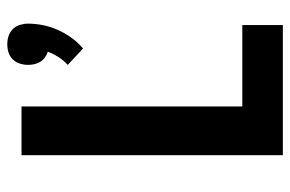

<svg xmlns="http://www.w3.org/2000/svg" viewBox="-158 -658 815 540"><g transform="rotate(-90 250.0 -387.5)"><path d="M384 -562 338 -605Q351 -617 360 -631Q369 -645 375 -661Q366 -664 358.5 -669.5Q351 -675 346.5 -682.5Q342 -690 340 -699Q338 -708 338 -717Q338 -728 341.5 -739.5Q345 -751 353.5 -759.5Q362 -768 373 -771.5Q384 -775 396 -775Q408 -775 419 -771.5Q430 -768 438.5 -759.5Q447 -751 450.5 -739.5Q454 -728 454 -717Q454 -695 449.5 -673.5Q445 -652 436 -632Q427 -612 414 -594Q401 -576 384 -562ZM84 0V-735H221V-114H450V0Z"/></g></svg>

Font: Iosevka Heavy
Style: Regular
Weight: 900
Monospace: yes
Designer: Belleve Invis
Foundry: Belleve Invis
Version: Version 32.5.0; ttfautohint (v1.8.4)